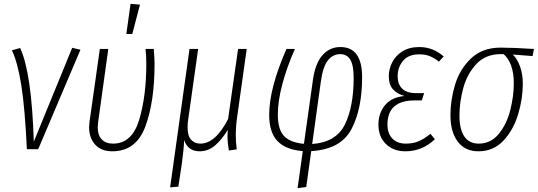

<svg xmlns="http://www.w3.org/2000/svg" viewBox="-20 -777 2801 1000"><path d="M156 -39 356 -528 399 -518 179 0H120Q110 -212 91 -332.5Q72 -453 42 -515L85 -527Q145 -397 156 -39Z M785 -444Q785 -247 737 -118Q689 11 565 11Q507 11 475.5 -24Q444 -59 444 -115Q444 -123 446 -141L500 -522H544L491 -140Q489 -122 489 -114Q489 -73 510 -51Q531 -29 569 -29Q667 -29 704.5 -152Q742 -275 742 -444Q742 -487 738 -522H781Q785 -468 785 -444ZM660 -757 709 -753 669 -600H638Z M1208 -72Q1208 -36 1213 1L1172 7Q1165 -34 1165 -66Q1165 -87 1166 -100Q1134 -48 1099 -18.5Q1064 11 1020 11Q958 11 939 -48Q938 -4 927 76L909 195L866 199L967 -522H1012L959 -146Q957 -134 957 -113Q957 -69 975.5 -49Q994 -29 1024 -29Q1102 -29 1168 -157L1220 -522H1265L1216 -174Q1208 -121 1208 -72Z M1866 -375Q1866 -210 1810.5 -104.5Q1755 1 1601 10L1575 197L1530 203L1557 10Q1468 3 1425 -42.5Q1382 -88 1382 -179Q1382 -317 1472 -522H1516Q1475 -430 1451 -340.5Q1427 -251 1427 -180Q1427 -102 1460 -68Q1493 -34 1563 -28L1610 -362Q1622 -447 1659.5 -489.5Q1697 -532 1753 -532Q1866 -532 1866 -375ZM1651 -352 1606 -27Q1731 -36 1776.5 -129Q1822 -222 1822 -372Q1822 -437 1804.5 -466Q1787 -495 1752 -495Q1714 -495 1688 -463Q1662 -431 1651 -352Z M1951 -128Q1951 -188 1985.5 -229.5Q2020 -271 2087 -277Q2048 -288 2026.5 -312Q2005 -336 2005 -380Q2005 -417 2022.5 -452Q2040 -487 2076 -509.5Q2112 -532 2164 -532Q2235 -532 2291 -483L2266 -456Q2242 -475 2218.5 -484.5Q2195 -494 2164 -494Q2107 -494 2079 -460Q2051 -426 2051 -380Q2051 -339 2074.5 -315.5Q2098 -292 2147 -292H2189L2177 -254H2140Q1998 -254 1998 -128Q1998 -82 2023.5 -55.5Q2049 -29 2093 -29Q2132 -29 2161 -41.5Q2190 -54 2222 -80L2245 -52Q2180 11 2091 11Q2029 11 1990 -27Q1951 -65 1951 -128Z M2326 -178Q2326 -255 2350 -335.5Q2374 -416 2433 -472.5Q2492 -529 2588 -529Q2649 -529 2761 -522L2754 -485L2651 -493Q2675 -469 2689 -429.5Q2703 -390 2703 -341Q2703 -263 2678.5 -181.5Q2654 -100 2602 -44.5Q2550 11 2472 11Q2402 11 2364 -39.5Q2326 -90 2326 -178ZM2656 -343Q2656 -397 2642 -435.5Q2628 -474 2603 -495H2588Q2508 -495 2460 -442.5Q2412 -390 2392.5 -317Q2373 -244 2373 -175Q2373 -103 2398.5 -66Q2424 -29 2473 -29Q2537 -29 2578.5 -80.5Q2620 -132 2638 -204.5Q2656 -277 2656 -343Z"/></svg>

Font: Fira Sans Extra Condensed ExtraLight
Style: Italic
Weight: 275
Width: 3
Italic angle: -8°
Designer: Carrois Corporate & Edenspiekermann AG
Foundry: Carrois Corporate GbR & Edenspiekermann AG
Version: Version 4.203